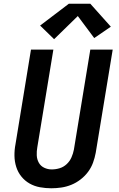

<svg xmlns="http://www.w3.org/2000/svg" viewBox="-20 -1001 640 1029"><path d="M255 8Q224 8 194 2.5Q164 -3 138.5 -17.5Q113 -32 94.5 -55Q76 -78 67 -106.5Q58 -135 57.5 -166Q57 -197 63 -228L146 -735H266L180 -212Q176 -190 177 -168.5Q178 -147 188 -129Q198 -111 217 -102Q236 -93 257 -93Q279 -93 300 -99.5Q321 -106 337.5 -121.5Q354 -137 363 -157.5Q372 -178 376 -199L464 -735H584L493 -182Q488 -155 478.5 -129Q469 -103 452 -80Q435 -57 411.5 -39Q388 -21 362 -10.5Q336 0 309 4Q282 8 255 8ZM270 -791 195 -864 349 -981H464L574 -858L485 -797L397 -915Z"/></svg>

Font: Zed Sans Extended
Style: Bold Italic
Weight: 700
Width: 7
Italic angle: -9°
Designer: Belleve Invis
Foundry: Belleve Invis
Version: Version 1.0.0; ttfautohint (v1.8.4)